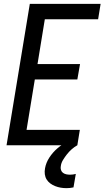

<svg xmlns="http://www.w3.org/2000/svg" viewBox="-20 -755 543 998"><path d="M14 0 135 -735H503L490 -655H213L175 -422H396L382 -342H161L118 -80H395L382 0ZM326 223Q310 223 295.5 220.5Q281 218 267 212.5Q253 207 241.5 198.5Q230 190 222.5 178Q215 166 213 151Q211 136 214 120Q219 91 236.5 64Q254 37 278.5 16Q303 -5 331 -19Q359 -33 388 -40L382 0Q366 9 352.5 21Q339 33 328 47Q317 61 307.5 76.5Q298 92 296 109Q294 119 297 128.5Q300 138 307.5 143.5Q315 149 324.5 151Q334 153 344 153Q352 153 359.5 152Q367 151 374 149L362 219Q353 221 344 222Q335 223 326 223Z"/></svg>

Font: Iosevka Medium
Style: Italic
Weight: 500
Italic angle: -9°
Monospace: yes
Designer: Belleve Invis
Foundry: Belleve Invis
Version: Version 32.5.0; ttfautohint (v1.8.4)